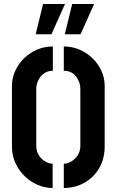

<svg xmlns="http://www.w3.org/2000/svg" viewBox="-20 -938 565 963"><path d="M305 -766 342 -918H452L384 -766ZM159 -766 196 -918H306L238 -766ZM300 5V-117Q314 -117 328.5 -123.5Q343 -130 355.5 -142Q368 -154 375.5 -170Q383 -186 383 -206V-492Q383 -510 377 -526Q371 -542 360.5 -555.5Q350 -569 334.5 -576Q319 -583 300 -583V-705Q343 -705 380.5 -688.5Q418 -672 446 -644Q474 -616 489.5 -580.5Q505 -545 505 -508V-202Q505 -156 489 -118Q473 -80 445 -52.5Q417 -25 379.5 -10Q342 5 300 5ZM244 5Q206 5 169.5 -10.5Q133 -26 104 -54Q75 -82 57.5 -120Q40 -158 40 -202V-508Q40 -545 55.5 -580.5Q71 -616 99 -644Q127 -672 164.5 -688.5Q202 -705 245 -705V-583Q226 -583 210.5 -575.5Q195 -568 184.5 -555Q174 -542 168 -526Q162 -510 162 -492V-206Q162 -186 169.5 -169.5Q177 -153 189 -141.5Q201 -130 215.5 -123.5Q230 -117 244 -117Z"/></svg>

Font: Stick No Bills
Style: Bold
Weight: 700
Version: Version 2.000